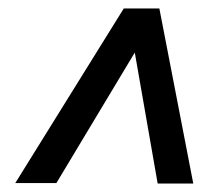

<svg xmlns="http://www.w3.org/2000/svg" viewBox="-20 -710 519 453"><path d="M352 -277 298 -586 113 -278H16L272 -690H356L436 -277Z"/></svg>

Font: Radio Canada Big
Style: Italic
Weight: 400
Italic angle: -12°
Designer: Étienne Aubert Bonn
Foundry: Coppers and Brasses
Version: Version 1.001